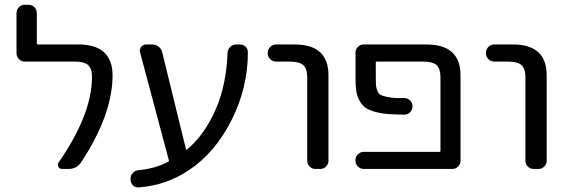

<svg xmlns="http://www.w3.org/2000/svg" viewBox="-20 -735 2392 812"><path d="M311.5 -546.9Q455.1 -546.9 456.1 -417Q456.1 -251 323.2 -48.8Q304.7 -20.5 269.5 -20.5H242.2Q231.4 -20.5 226.6 -30.3Q221.7 -40 228.5 -48.8Q369.1 -252 369.1 -410.2Q369.1 -445.3 352.5 -460Q335.9 -474.6 295.9 -474.6H84Q70.3 -474.6 60.1 -484.9Q49.8 -495.1 49.8 -509.8V-679.7Q49.8 -694.3 60.1 -704.6Q70.3 -714.8 84 -714.8H101.6Q115.2 -714.8 125.5 -704.6Q135.7 -694.3 135.7 -679.7V-550.8Q135.7 -546.9 140.6 -546.9Z M766.6 -103.5Q767.6 -99.6 770.5 -102.5Q844.7 -163.1 893.6 -275.4Q937.5 -377.9 942.4 -512.7Q943.4 -526.4 953.6 -536.6Q963.9 -546.9 978.5 -546.9H994.1Q1008.8 -546.9 1019.5 -537.1Q1028.3 -527.3 1028.3 -513.7Q1028.3 -365.2 960 -228.5Q890.6 -89.8 779.3 -15.6Q683.6 48.8 566.4 57.6Q565.4 57.6 564.5 57.6Q551.8 57.6 542 48.8Q532.2 38.1 532.2 23.4V19.5Q532.2 5.9 542.5 -4.4Q552.7 -14.6 567.4 -15.6Q635.7 -21.5 691.4 -50.8Q695.3 -52.7 694.3 -56.6L572.3 -513.7Q569.3 -526.4 577.1 -536.6Q585 -546.9 597.7 -546.9H623Q638.7 -546.9 650.9 -537.6Q663.1 -528.3 666 -513.7Z M1147.5 -474.6Q1132.8 -474.6 1122.6 -484.9Q1112.3 -495.1 1112.3 -509.8V-511.7Q1112.3 -526.4 1122.6 -536.6Q1132.8 -546.9 1147.5 -546.9H1226.6Q1369.1 -546.9 1369.1 -417V-54.7Q1369.1 -41 1358.9 -30.8Q1348.6 -20.5 1335 -20.5H1313.5Q1299.8 -20.5 1289.6 -30.8Q1279.3 -41 1279.3 -54.7V-407.2Q1279.3 -444.3 1262.7 -459.5Q1246.1 -474.6 1205.1 -474.6Z M1784.2 -546.9Q1926.8 -546.9 1927.7 -417V-54.7Q1927.7 -41 1917.5 -30.8Q1907.2 -20.5 1893.6 -20.5H1518.6Q1503.9 -20.5 1493.7 -30.8Q1483.4 -41 1483.4 -54.7V-58.6Q1483.4 -72.3 1493.7 -82.5Q1503.9 -92.8 1518.6 -92.8H1838.9Q1842.8 -92.8 1842.8 -97.7V-407.2Q1842.8 -444.3 1826.7 -459.5Q1810.5 -474.6 1769.5 -474.6H1573.2Q1569.3 -474.6 1569.3 -470.7V-412.1Q1569.3 -385.7 1570.3 -373.5Q1571.3 -361.3 1576.7 -349.6Q1582 -337.9 1588.9 -334Q1595.7 -330.1 1614.3 -325.7Q1632.8 -321.3 1655.3 -320.3Q1668 -320.3 1690.4 -320.3Q1704.1 -320.3 1714.4 -310.1Q1724.6 -299.8 1724.6 -285.2Q1724.6 -270.5 1714.4 -260.3Q1704.1 -250 1689.5 -250Q1656.2 -251 1631.8 -252Q1597.7 -253.9 1569.3 -261.2Q1541 -268.6 1525.9 -279.3Q1510.7 -290 1500 -310.1Q1489.3 -330.1 1486.3 -353Q1483.4 -376 1483.4 -412.1V-511.7Q1483.4 -526.4 1493.7 -536.6Q1503.9 -546.9 1518.6 -546.9Z M2070.3 -474.6Q2055.7 -474.6 2045.4 -484.9Q2035.2 -495.1 2035.2 -509.8V-511.7Q2035.2 -526.4 2045.4 -536.6Q2055.7 -546.9 2070.3 -546.9H2149.4Q2292 -546.9 2292 -417V-54.7Q2292 -41 2281.7 -30.8Q2271.5 -20.5 2257.8 -20.5H2236.3Q2222.7 -20.5 2212.4 -30.8Q2202.1 -41 2202.1 -54.7V-407.2Q2202.1 -444.3 2185.5 -459.5Q2168.9 -474.6 2127.9 -474.6Z"/></svg>

Font: Gen Jyuu GothicL Regular
Style: Regular
Weight: 400
Designer: [Source Han Sans]
Ryoko NISHIZUKA  (kana & ideographs); Paul D. Hunt (Latin, Greek & Cyrillic); Wenlong ZHANG  (bopomofo
Version: Version 1.002.20150607